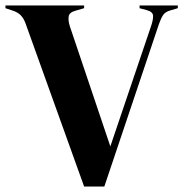

<svg xmlns="http://www.w3.org/2000/svg" viewBox="-24 -680 676 703"><path d="M284 3 70 -593Q63 -613 51.5 -624.5Q40 -636 20 -642L-4 -650V-660H284V-650L253 -641Q230 -635 227.5 -620Q225 -605 232 -583L380 -144L529 -584Q537 -607 536.5 -622Q536 -637 513 -643L487 -650V-660H627V-650L600 -642Q581 -637 573 -624.5Q565 -612 558 -592L358 3Z"/></svg>

Font: DeepMind Serif Display
Style: Regular
Weight: 400
Designer: Frank Grießhammer / Modifications: Colophon Foundry
Foundry: Colophon Foundry
Version: Version 5.003; ttfautohint (v1.8.2)